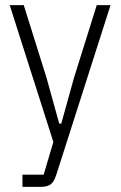

<svg xmlns="http://www.w3.org/2000/svg" viewBox="-20 -532 474 752"><path d="M270 -228 359 -512H413L201 151Q195 170 187.5 180.5Q180 191 168 195.5Q156 200 135 200H68V152H151L189 24L18 -512H73L162 -228L212 -48H220Z"/></svg>

Font: IBM Plex Sans Condensed Light
Style: Regular
Weight: 300
Width: 3
Designer: Mike Abbink, Paul van der Laan, Pieter van Rosmalen
Foundry: Bold Monday
Version: Version 3.201